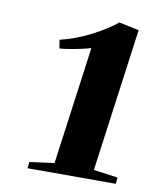

<svg xmlns="http://www.w3.org/2000/svg" viewBox="-62 -950 457 577"><g transform="rotate(10 166.0 -662.0)"><path d="M63 -442 138 -452 187 -811.5Q178 -808.5 161.2 -804.8Q144.5 -801 125.8 -797.8Q107 -794.5 92.5 -793.5L88.5 -819.5Q112.5 -825 136.8 -834.2Q161 -843.5 183.2 -855Q205.5 -866.5 224.5 -878.8Q243.5 -891 256.5 -902L317.5 -889L258 -452L332 -442L330 -422.5H60.5Z"/></g></svg>

Font: Merriweather 120pt ExtraBold
Style: Italic
Weight: 800
Italic angle: -7.8°
Version: Version 2.101